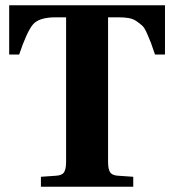

<svg xmlns="http://www.w3.org/2000/svg" viewBox="-20 -712 664 732"><path d="M15 -504V-692H609V-504H571Q560 -537 555 -550Q550 -563 540.5 -584.5Q531 -606 523 -613.5Q515 -621 501.5 -630.5Q488 -640 471.5 -643Q455 -646 432 -646H392V-95Q392 -67 400 -55Q408 -43 431 -42L488 -38V0H136V-38L193 -42Q216 -43 224 -55Q232 -67 232 -95V-646H192Q128 -646 105 -618Q82 -590 53 -504Z"/></svg>

Font: Heuristica
Style: Bold
Weight: 700
Version: Version 1.0.2